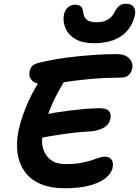

<svg xmlns="http://www.w3.org/2000/svg" viewBox="-20 -999 743 1026"><path d="M326 7Q249 7 195.5 -16.5Q142 -40 112 -82Q82 -124 74 -179Q66 -234 78 -297Q86 -335 100 -376.5Q114 -418 133 -460Q152 -502 176 -541Q196 -578 225 -600Q254 -622 286 -622Q299 -622 310.5 -615Q322 -608 326.5 -594.5Q331 -581 322 -562Q303 -531 281 -489Q259 -447 240 -397Q221 -347 210 -293Q199 -243 210.5 -204.5Q222 -166 252 -144Q282 -122 330 -122Q376 -122 409.5 -128Q443 -134 467.5 -142Q492 -150 509 -156Q526 -162 538 -162Q564 -162 575.5 -146.5Q587 -131 582 -104Q576 -73 544.5 -47.5Q513 -22 458.5 -7.5Q404 7 326 7ZM184 -259Q160 -254 149 -262Q138 -270 136.5 -285.5Q135 -301 138 -318Q143 -343 165 -362Q187 -381 218 -387Q248 -393 282.5 -398.5Q317 -404 354 -408.5Q391 -413 430 -416.5Q469 -420 510 -421Q548 -421 561.5 -406.5Q575 -392 570 -365Q563 -332 533 -316Q503 -300 466 -297Q422 -295 382.5 -290.5Q343 -286 308 -281Q273 -276 241.5 -270.5Q210 -265 184 -259ZM219 -548Q172 -548 152 -568Q132 -588 138 -616Q140 -631 150 -643.5Q160 -656 182 -662Q254 -680 332.5 -690.5Q411 -701 482 -705.5Q553 -710 602 -710Q648 -710 670.5 -687Q693 -664 686 -631Q682 -611 667 -597.5Q652 -584 622 -584Q545 -584 481 -578.5Q417 -573 366 -566Q315 -559 278.5 -553.5Q242 -548 219 -548ZM482 -768Q423 -768 386 -788.5Q349 -809 333 -841.5Q317 -874 320 -910Q324 -943 341.5 -958.5Q359 -974 382 -974Q402 -974 412.5 -964Q423 -954 425 -931Q428 -906 444.5 -893Q461 -880 495 -880Q531 -880 554 -893Q577 -906 590 -930Q603 -956 617 -967.5Q631 -979 652 -979Q685 -979 696.5 -958.5Q708 -938 698 -907Q687 -866 660 -834.5Q633 -803 588.5 -785.5Q544 -768 482 -768Z"/></svg>

Font: Shantell Sans SemiBold
Style: Italic
Weight: 600
Italic angle: -11°
Designer: Stephen Nixon, Anya Danilova, Shantell Martin
Foundry: Arrow Type
Version: Version 1.011;[c5ecc13dd]